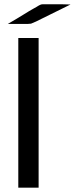

<svg xmlns="http://www.w3.org/2000/svg" viewBox="-20 -871 347 891"><path d="M16.1 -759.8Q37.1 -772 57.1 -783.9Q77.1 -795.9 90.1 -804Q103 -812 115.5 -819.6Q127.9 -827.1 135.5 -831.1Q143.1 -835 149.4 -838.9Q155.8 -842.8 159.4 -845Q163.1 -847.2 166.5 -848.6Q169.9 -850.1 172.4 -850.6Q174.8 -851.1 177 -851.1Q179.2 -851.1 182.1 -851.1H271L307.1 -850.1L147 -771L124 -761.2L106.9 -759.8ZM64.9 0V-694.8H159.2V0Z"/></svg>

Font: CMU Bright
Style: SemiBold
Weight: 600
Version: Version 0.7.0